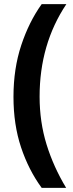

<svg xmlns="http://www.w3.org/2000/svg" viewBox="-20 -748 352 926"><path d="M45 -281Q45 -417 82.5 -530Q120 -643 181 -728H300Q171 -535 171 -282Q171 -160 204.5 -51.5Q238 57 299 158H181Q118 72 81.5 -37.5Q45 -147 45 -281Z"/></svg>

Font: Noto Sans Myanmar ExtraCondensed
Style: Bold
Weight: 700
Width: 2
Designer: Monotype Design Team
Foundry: Monotype Imaging Inc.
Version: Version 2.107; ttfautohint (v1.8.4.7-5d5b)